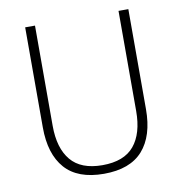

<svg xmlns="http://www.w3.org/2000/svg" viewBox="-75 -709 744 789"><g transform="rotate(-10 297.0 -314.5)"><path d="M296.5 10Q187.5 10 134.5 -50Q81.5 -110 81.5 -221.5V-639H122.5V-221Q122.5 -127.5 164.8 -76.8Q207 -26 296.5 -26Q387 -26 429 -76.8Q471 -127.5 471 -221V-639H512V-221.5Q512 -110 458.8 -50Q405.5 10 296.5 10Z"/></g></svg>

Font: Anek Latin Medium ExtraLight
Style: Regular
Weight: 250
Version: Version 1.003